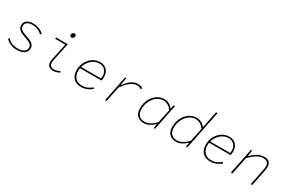

<svg xmlns="http://www.w3.org/2000/svg" viewBox="111 -1900 4579 3090"><g transform="rotate(30 2400.0 -355.0)"><path d="M273 12Q244 12 214.5 6Q185 0 157.5 -11.5Q130 -23 107 -39.5Q84 -56 68 -76L88 -94Q121 -53 172 -33.5Q223 -14 280 -14Q312 -14 340 -20Q368 -26 389 -39Q410 -52 422 -72Q434 -92 434 -120Q434 -143 422.5 -160Q411 -177 390.5 -189.5Q370 -202 342 -213Q314 -224 281 -235Q205 -261 173.5 -292Q142 -323 142 -370Q142 -401 154.5 -423.5Q167 -446 188.5 -461Q210 -476 239 -483Q268 -490 302 -490Q336 -490 365.5 -483Q395 -476 420.5 -465Q446 -454 466 -440Q486 -426 500 -412L482 -392Q452 -419 408 -441.5Q364 -464 300 -464Q238 -464 204 -439Q170 -414 170 -372Q170 -349 179.5 -332.5Q189 -316 206.5 -303Q224 -290 248.5 -279.5Q273 -269 303 -259Q337 -247 366.5 -235.5Q396 -224 417 -208.5Q438 -193 450 -172Q462 -151 462 -122Q462 -85 447 -59.5Q432 -34 406.5 -18Q381 -2 346.5 5Q312 12 273 12Z M951 12Q903 12 872.5 -13Q842 -38 842 -94Q842 -115 848 -142L914 -452H724L730 -478H946L874 -134Q870 -115 870 -98Q870 -53 894 -33.5Q918 -14 956 -14Q983 -14 1008 -22Q1033 -30 1062 -44L1072 -22Q1042 -7 1014 2.5Q986 12 951 12ZM943 -600Q926 -600 917.5 -609.5Q909 -619 909 -634Q909 -654 922.5 -668Q936 -682 953 -682Q970 -682 978.5 -672.5Q987 -663 987 -648Q987 -628 973.5 -614Q960 -600 943 -600Z M1472 12Q1378 12 1327 -42Q1276 -96 1276 -190Q1276 -254 1298 -309Q1320 -364 1357 -404.5Q1394 -445 1442.5 -467.5Q1491 -490 1544 -490Q1586 -490 1618 -476Q1650 -462 1672 -438Q1694 -414 1705 -381Q1716 -348 1716 -309Q1716 -287 1712.5 -268.5Q1709 -250 1706 -242H1308Q1306 -230 1305 -217.5Q1304 -205 1304 -192Q1304 -153 1315.5 -120Q1327 -87 1348.5 -63.5Q1370 -40 1401.5 -27Q1433 -14 1474 -14Q1527 -14 1573.5 -34.5Q1620 -55 1654 -86L1670 -64Q1638 -36 1586.5 -12Q1535 12 1472 12ZM1540 -464Q1503 -464 1467.5 -449.5Q1432 -435 1402 -409Q1372 -383 1349 -347Q1326 -311 1314 -268H1683Q1688 -291 1688 -312Q1688 -381 1648.5 -422.5Q1609 -464 1540 -464Z M1916 0 2012 -478H2036L2010 -334H2014Q2035 -363 2060.5 -391Q2086 -419 2114.5 -441Q2143 -463 2175 -476.5Q2207 -490 2242 -490Q2274 -490 2297 -483Q2320 -476 2340 -462L2324 -438Q2304 -452 2284.5 -457Q2265 -462 2239 -462Q2208 -462 2177 -448.5Q2146 -435 2116 -411Q2086 -387 2057 -353.5Q2028 -320 2000 -280L1944 0Z M2636 12Q2559 12 2512.5 -33.5Q2466 -79 2466 -170Q2466 -233 2486 -291Q2506 -349 2542 -393Q2578 -437 2627 -463.5Q2676 -490 2734 -490Q2788 -490 2828.5 -468Q2869 -446 2892 -410H2896L2914 -478H2938L2842 0H2818L2830 -78H2826Q2785 -39 2736 -13.5Q2687 12 2636 12ZM2638 -14Q2686 -14 2738 -42.5Q2790 -71 2838 -122L2890 -372Q2857 -422 2817 -443Q2777 -464 2732 -464Q2681 -464 2637.5 -439Q2594 -414 2562 -373.5Q2530 -333 2512 -281.5Q2494 -230 2494 -176Q2494 -93 2533 -53.5Q2572 -14 2638 -14Z M3236 12Q3159 12 3112.5 -33.5Q3066 -79 3066 -170Q3066 -233 3086 -291Q3106 -349 3142 -393Q3178 -437 3227 -463.5Q3276 -490 3334 -490Q3388 -490 3428.5 -468Q3469 -446 3492 -410H3496L3516 -506L3560 -722H3588L3442 0H3418L3430 -78H3426Q3385 -39 3336 -13.5Q3287 12 3236 12ZM3238 -14Q3286 -14 3338 -42.5Q3390 -71 3438 -122L3490 -372Q3457 -422 3417 -443Q3377 -464 3332 -464Q3281 -464 3237.5 -439Q3194 -414 3162 -373.5Q3130 -333 3112 -281.5Q3094 -230 3094 -176Q3094 -93 3133 -53.5Q3172 -14 3238 -14Z M3872 12Q3778 12 3727 -42Q3676 -96 3676 -190Q3676 -254 3698 -309Q3720 -364 3757 -404.5Q3794 -445 3842.5 -467.5Q3891 -490 3944 -490Q3986 -490 4018 -476Q4050 -462 4072 -438Q4094 -414 4105 -381Q4116 -348 4116 -309Q4116 -287 4112.5 -268.5Q4109 -250 4106 -242H3708Q3706 -230 3705 -217.5Q3704 -205 3704 -192Q3704 -153 3715.5 -120Q3727 -87 3748.5 -63.5Q3770 -40 3801.5 -27Q3833 -14 3874 -14Q3927 -14 3973.5 -34.5Q4020 -55 4054 -86L4070 -64Q4038 -36 3986.5 -12Q3935 12 3872 12ZM3940 -464Q3903 -464 3867.5 -449.5Q3832 -435 3802 -409Q3772 -383 3749 -347Q3726 -311 3714 -268H4083Q4088 -291 4088 -312Q4088 -381 4048.5 -422.5Q4009 -464 3940 -464Z M4252 0 4348 -478H4372L4354 -368H4358Q4383 -392 4409 -414Q4435 -436 4464 -453Q4493 -470 4525.5 -480Q4558 -490 4596 -490Q4662 -490 4690 -457Q4718 -424 4718 -374Q4718 -350 4715.5 -330.5Q4713 -311 4708 -290L4650 0H4622L4680 -288Q4685 -311 4687.5 -330Q4690 -349 4690 -370Q4690 -415 4665 -439.5Q4640 -464 4592 -464Q4529 -464 4468.5 -426.5Q4408 -389 4346 -324L4280 0Z"/></g></svg>

Font: Source Code Pro ExtraLight
Style: Italic
Weight: 200
Italic angle: -11°
Monospace: yes
Designer: Paul D. Hunt, Teo Tuominen
Foundry: Adobe Systems Incorporated
Version: Version 1.050;PS 1.000;hotconv 16.6.51;makeotf.lib2.5.65220